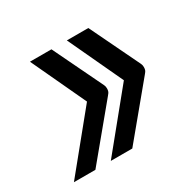

<svg xmlns="http://www.w3.org/2000/svg" viewBox="-105 -588 666 658"><g transform="rotate(-30 228.0 -259.5)"><path d="M188 -260 87 -476H172L267 -279Q270 -273 270 -265Q270 -254 265.5 -248Q261 -242 260 -241L96 -43H11ZM334 -260 233 -476H318L413 -279Q416 -273 416 -265Q416 -254 411.5 -248Q407 -242 406 -241L242 -43H157Z"/></g></svg>

Font: Niramit
Style: Italic
Weight: 400
Italic angle: -10°
Version: Version 1.000; ttfautohint (v1.6)